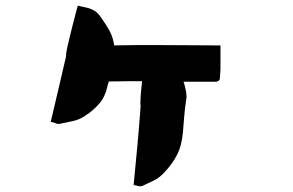

<svg xmlns="http://www.w3.org/2000/svg" viewBox="-20 -613 1040 681"><path d="M193 -174Q186 -172 178 -175.5Q170 -179 160 -181Q174 -242 188 -300Q202 -358 215 -416Q213 -416 216.5 -434Q220 -452 226.5 -478.5Q233 -505 239.5 -531Q246 -557 251 -575Q256 -593 256 -593Q269 -590 272.5 -589Q276 -588 287 -586Q304 -582 316.5 -574Q329 -566 339 -550Q355 -528 368 -504.5Q381 -481 385 -452Q473 -454 567 -453Q661 -452 744 -452H762V-372Q762 -362 761 -353.5Q760 -345 760 -336Q760 -326 747 -323H631Q634 -315 636 -306Q638 -297 640 -288Q641 -281 641.5 -273Q642 -265 640 -257Q636 -230 633.5 -201.5Q631 -173 629 -146Q625 -97 608 -64Q591 -31 566 -5Q548 16 527 26.5Q506 37 486 46Q479 49 471.5 47Q464 45 454 43Q461 -29 467.5 -99Q474 -169 479 -239Q477 -239 478.5 -265Q480 -291 484 -325Q468 -325 436 -325Q404 -325 366 -324Q365 -321 364 -317.5Q363 -314 362 -311Q354 -271 332.5 -246Q311 -221 283 -203Q261 -188 238 -183.5Q215 -179 193 -174Z"/></svg>

Font: Palette Mosaic
Style: Regular
Weight: 400
Designer: Shibuyafont
Version: Version 1.001